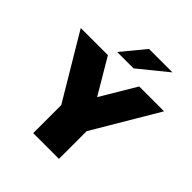

<svg xmlns="http://www.w3.org/2000/svg" viewBox="-268 -1081 1245 1245"><g transform="rotate(45 355.0 -458.5)"><path d="M473 -254V0H237V-257L-27 -700H222L365 -458L509 -700H737ZM382 -917H597L400 -757H250Z"/></g></svg>

Font: AtCorfu Sans
Style: AtCorfu Sans Black
Weight: 900
Designer: Kostas Teopoulos
Foundry: Kostas Teopoulos
Version: Version 1.00 July 8, 2025, initial release